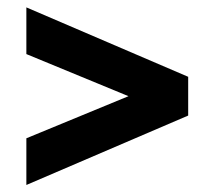

<svg xmlns="http://www.w3.org/2000/svg" viewBox="-20 -602 590 528"><path d="M52.5 -93.3V-221.7L333.3 -337.5L52.5 -453.3V-581.7L497.5 -390.8V-284.2Z"/></svg>

Font: Funnel Sans ExtraBold
Style: Regular
Weight: 800
Version: Version 1.000; Beta; Release 5; Build 24; ttfautohint (v1.8.